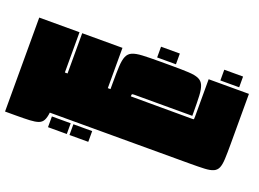

<svg xmlns="http://www.w3.org/2000/svg" viewBox="-115 -972 1811 1344"><g transform="rotate(20 791.0 -300.0)"><path d="M10 100V-600H310V-300H320V0H307Q303 37 292 58Q281 79 257.5 87.5Q234 96 193 98Q152 100 88 100Z M310 -153Q310 -164 310 -172.5Q310 -181 311 -194Q312 -207 314 -231.5Q316 -256 319 -300H330V-600H630V-300H640V0H319Q316 -37 313 -76.5Q310 -116 310 -153ZM330 20H470V100H330ZM490 20H630V100H490Z M1252 -300H1262V0H639Q636 -37 633 -76.5Q630 -116 630 -153Q630 -164 630 -172.5Q630 -181 631 -194Q632 -207 634 -231.5Q636 -256 639 -300H650V-345Q650 -422 652.5 -470Q655 -518 666.5 -545Q678 -572 704.5 -583.5Q731 -595 779.5 -597.5Q828 -600 905 -600H997Q1074 -600 1122.5 -597.5Q1171 -595 1197.5 -583.5Q1224 -572 1235.5 -545Q1247 -518 1249.5 -470Q1252 -422 1252 -345V-320H821Q806 -320 803.5 -317.5Q801 -315 801 -301ZM881 -700H1021V-620H881Z M1272 -600H1572V-225Q1572 -158 1570 -115Q1568 -72 1558 -48.5Q1548 -25 1524.5 -14.5Q1501 -4 1459 -2Q1417 0 1351 0H1261Q1258 -37 1255 -76.5Q1252 -116 1252 -153Q1252 -164 1252 -172.5Q1252 -181 1253 -194Q1254 -207 1256 -231.5Q1258 -256 1261 -300H1262Q1270 -300 1271 -302.5Q1272 -305 1272 -320ZM1352 -700H1492V-620H1352Z"/></g></svg>

Font: Badeen Display
Style: Regular
Weight: 400
Version: Version 1.000; ttfautohint (v1.8.4.7-5d5b)